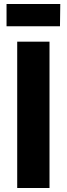

<svg xmlns="http://www.w3.org/2000/svg" viewBox="-20 -934 332 954"><path d="M65.5 0V-727H226V0ZM12.5 -803.5V-914H279.5L278 -803.5Z"/></svg>

Font: Spline Sans
Style: Bold
Weight: 700
Designer: Eben Sorkin, Mirko Velimirovic
Foundry: Sorkin Type
Version: Version 1.000; ttfautohint (v1.8.3)